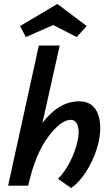

<svg xmlns="http://www.w3.org/2000/svg" viewBox="-20 -942 554 974"><path d="M250 -815 111 -754 82 -810 271 -922 420 -810 369 -754ZM381 -428Q450 -428 474.5 -369.5Q499 -311 481 -225Q466 -155 427.5 -88.5Q389 -22 341 12L274 -35Q308 -68 335 -121Q362 -174 373 -225Q384 -270 375 -302Q366 -334 338 -334Q289 -334 224.5 -248Q160 -162 124 -5L123 0H21L177 -711H283L195 -318Q279 -428 381 -428Z"/></svg>

Font: EauTest
Style: Bold Italic
Weight: 700
Italic angle: -12°
Designer: Christian Thalmann (Catharsis Fonts)
Version: Version 0.001;PS 000.001;hotconv 1.0.88;makeotf.lib2.5.64775